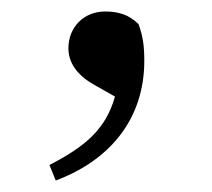

<svg xmlns="http://www.w3.org/2000/svg" viewBox="-20 -136 369 334"><path d="M77 178C171 143 231 71 231 -30C231 -55 229 -72 221 -94C204 -111 185 -116 163 -116C125 -116 99 -88 99 -52C99 -28 113 -6 143 11L180 32C164 89 128 119 66 151Z"/></svg>

Font: Noto Serif TC Medium
Style: Regular
Weight: 500
Designer: Ryoko NISHIZUKA 西塚涼子 (kana & ideographs); Frank Grießhammer (Latin, Greek & Cyrillic); Wenlong ZHANG 张文龙 (bopomofo); San
Foundry: Adobe
Version: Version 2.001;hotconv 1.1.0;makeotfexe 2.6.0